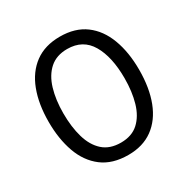

<svg xmlns="http://www.w3.org/2000/svg" viewBox="-161 -841 974 995"><g transform="rotate(-30 326.0 -343.5)"><path d="M329 10.5Q234 10.5 173.5 -35.5Q113 -81.5 84.2 -161.8Q55.5 -242 55.5 -344Q55.5 -450.5 85.8 -530.2Q116 -610 176.2 -654.2Q236.5 -698.5 326 -698.5Q417 -698.5 477 -654Q537 -609.5 567 -529.5Q597 -449.5 597 -344.5Q597 -236 566.2 -156.2Q535.5 -76.5 475.8 -33Q416 10.5 329 10.5ZM327 -64Q392.5 -64 432.5 -100.5Q472.5 -137 491 -200.5Q509.5 -264 509.5 -344.5Q509.5 -472 465 -548Q420.5 -624 327 -624Q262.5 -624 222 -588Q181.5 -552 162.5 -488.8Q143.5 -425.5 143.5 -344.5Q143.5 -263 162 -199.5Q180.5 -136 220.8 -100Q261 -64 327 -64Z"/></g></svg>

Font: Commissioner
Style: Regular
Weight: 400
Designer: Kostas Bartsokas
Foundry: Kostas Bartsokas
Version: Version 1.000; ttfautohint (v1.8.3)